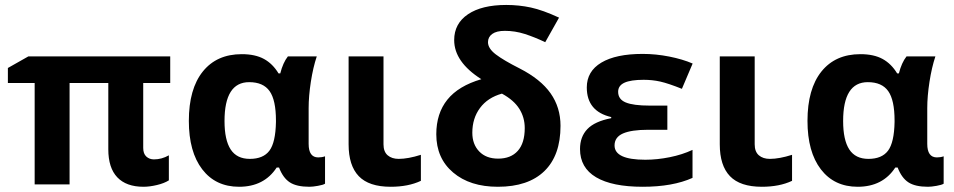

<svg xmlns="http://www.w3.org/2000/svg" viewBox="-20 -730 3776 760"><path d="M589.4 -99.1Q620.1 -99.1 648.4 -115.2V-16.1Q629.9 -4.4 601.1 2.4Q572.3 9.3 547.9 9.3Q480 9.3 444.3 -28.1Q408.7 -65.4 408.7 -139.2V-401.4H255.4V0H117.2V-401.4H11.2V-460.9L92.3 -506.8H653.8V-401.4H546.9V-144.5Q546.9 -121.6 559.1 -110.4Q571.3 -99.1 589.4 -99.1Z M968.8 -101.1Q1022 -101.1 1046.4 -133.5Q1070.8 -166 1072.3 -247.1V-252.4Q1072.3 -334 1047.1 -369.4Q1022 -404.8 966.3 -404.8Q868.7 -404.8 868.7 -251Q868.7 -175.8 893.1 -138.4Q917.5 -101.1 968.8 -101.1ZM926.3 9.3Q833.5 9.3 780.5 -59.8Q727.5 -128.9 727.5 -251.5Q727.5 -377.9 782.7 -446.8Q837.9 -515.6 937 -515.6Q990.2 -515.6 1024.9 -496.6Q1059.6 -477.5 1082.5 -439.5H1089.4Q1100.1 -481.9 1119.6 -506.8H1233.9Q1219.2 -462.9 1210.4 -406Q1201.7 -349.1 1201.7 -302.2V-160.6Q1201.7 -106.9 1239.7 -106.9Q1254.4 -106.9 1266.6 -111.3V-2.9Q1259.3 2 1238.5 5.6Q1217.8 9.3 1204.6 9.3Q1153.8 9.3 1127 -8.3Q1100.1 -25.9 1084.5 -66.9H1075.2Q1025.4 9.3 926.3 9.3Z M1498 -506.8V-158.7Q1498 -129.4 1514.6 -115.2Q1531.2 -101.1 1558.1 -101.1Q1595.2 -101.1 1646 -117.2V-14.2Q1596.2 9.3 1526.4 9.3Q1440.4 9.3 1400.1 -32.7Q1359.9 -74.7 1359.9 -158.7V-506.8Z M1885.3 -416.5Q1777.8 -484.9 1777.8 -571.3Q1777.8 -636.7 1832.5 -673.6Q1887.2 -710.4 1983.9 -710.4Q2034.2 -710.4 2081.5 -700.2Q2128.9 -689.9 2192.9 -660.2L2138.2 -563Q2096.2 -583 2057.4 -595.5Q2018.6 -607.9 1978.5 -607.9Q1945.3 -607.9 1928.5 -595.7Q1911.6 -583.5 1911.6 -563Q1911.6 -538.1 1942.9 -514.4Q1974.1 -490.7 2037.1 -459Q2120.1 -416.5 2159.4 -360.6Q2198.7 -304.7 2198.7 -231.9Q2198.7 -114.7 2134.8 -52.7Q2070.8 9.3 1950.7 9.3Q1840.3 9.3 1773.7 -47.1Q1707 -103.5 1707 -198.7Q1707 -281.2 1751 -335.7Q1794.9 -390.1 1885.3 -416.5ZM2057.1 -223.1Q2057.1 -265.1 2035.6 -299.3Q2014.2 -333.5 1966.8 -359.4Q1910.6 -343.8 1880.1 -302.7Q1849.6 -261.7 1849.6 -204.6Q1849.6 -158.7 1877 -130.4Q1904.3 -102.1 1951.7 -102.1Q2002 -102.1 2029.5 -132.8Q2057.1 -163.6 2057.1 -223.1Z M2621.6 -312V-216.3H2545.4Q2479.5 -216.3 2446 -201.7Q2412.6 -187 2412.6 -154.3Q2412.6 -97.7 2534.2 -97.7Q2581.1 -97.7 2630.9 -107.7Q2680.7 -117.7 2721.2 -136.7V-25.9Q2643.1 9.3 2523.9 9.3Q2403.3 9.3 2339.6 -28.3Q2275.9 -65.9 2275.9 -140.1Q2275.9 -188.5 2304.9 -219Q2334 -249.5 2399.4 -262.2V-266.6Q2302.7 -289.1 2302.7 -383.8Q2302.7 -447.8 2360.4 -482.2Q2418 -516.6 2523.9 -516.6Q2576.2 -516.6 2629.2 -506.1Q2682.1 -495.6 2721.7 -478.5L2679.2 -378.4Q2625.5 -399.9 2594 -407Q2562.5 -414.1 2527.8 -414.1Q2476.6 -414.1 2451.7 -402.6Q2426.8 -391.1 2426.8 -366.7Q2426.8 -336.9 2456.8 -324.5Q2486.8 -312 2551.8 -312Z M2967.3 -506.8V-158.7Q2967.3 -129.4 2983.9 -115.2Q3000.5 -101.1 3027.3 -101.1Q3064.5 -101.1 3115.2 -117.2V-14.2Q3065.4 9.3 2995.6 9.3Q2909.7 9.3 2869.4 -32.7Q2829.1 -74.7 2829.1 -158.7V-506.8Z M3417.5 -101.1Q3470.7 -101.1 3495.1 -133.5Q3519.5 -166 3521 -247.1V-252.4Q3521 -334 3495.8 -369.4Q3470.7 -404.8 3415 -404.8Q3317.4 -404.8 3317.4 -251Q3317.4 -175.8 3341.8 -138.4Q3366.2 -101.1 3417.5 -101.1ZM3375 9.3Q3282.2 9.3 3229.2 -59.8Q3176.3 -128.9 3176.3 -251.5Q3176.3 -377.9 3231.4 -446.8Q3286.6 -515.6 3385.7 -515.6Q3439 -515.6 3473.6 -496.6Q3508.3 -477.5 3531.2 -439.5H3538.1Q3548.8 -481.9 3568.4 -506.8H3682.6Q3668 -462.9 3659.2 -406Q3650.4 -349.1 3650.4 -302.2V-160.6Q3650.4 -106.9 3688.5 -106.9Q3703.1 -106.9 3715.3 -111.3V-2.9Q3708 2 3687.3 5.6Q3666.5 9.3 3653.3 9.3Q3602.5 9.3 3575.7 -8.3Q3548.8 -25.9 3533.2 -66.9H3523.9Q3474.1 9.3 3375 9.3Z"/></svg>

Font: Bpm'online Open Sans
Style: Bold
Weight: 700
Foundry: Ascender Corporation
Version: Version 1.10